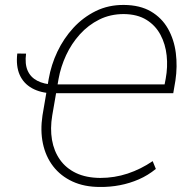

<svg xmlns="http://www.w3.org/2000/svg" viewBox="-20 -740 762 770"><path d="M49.3 -525.4 84.5 -524.9Q79.1 -483.9 90.8 -457Q102.5 -430.2 129.2 -416.3Q155.8 -402.3 195.8 -400.4L191.4 -365.7Q142.6 -367.2 108.4 -386.2Q74.2 -405.3 58.8 -440.2Q43.5 -475.1 49.3 -525.4ZM380.9 9.8Q317.9 9.8 270.5 -12.2Q223.1 -34.2 193.1 -73.2Q163.1 -112.3 152.1 -164.3Q141.1 -216.3 150.4 -277.3L175.3 -423.3Q185.1 -480 210.2 -533Q235.4 -585.9 274.2 -628.2Q313 -670.4 364 -695.6Q415 -720.7 477.1 -720.2Q541.5 -719.7 585.2 -694.1Q628.9 -668.5 653.6 -625Q678.2 -581.5 685.1 -527.6Q691.9 -473.6 683.6 -417.5L674.8 -366.2H190.4L195.8 -401.4H640.1L644.5 -424.3Q653.3 -471.7 648.4 -517.3Q643.6 -563 623.5 -600.6Q603.5 -638.2 567.1 -660.6Q530.8 -683.1 476.1 -683.6Q422.4 -683.6 378.2 -661.6Q334 -639.6 300.3 -602.3Q266.6 -564.9 245.1 -518.6Q223.6 -472.2 214.8 -423.3L189.5 -276.9Q180.7 -224.6 188.5 -179.2Q196.3 -133.8 220.5 -99.6Q244.6 -65.4 284.9 -46.1Q325.2 -26.9 381.8 -26.4Q439 -26.4 491.9 -43.9Q544.9 -61.5 592.3 -93.8L605 -62.5Q573.2 -36.6 536.9 -20.8Q500.5 -4.9 460.9 2.7Q421.4 10.3 380.9 9.8Z"/></svg>

Font: Roboto ExtraLight
Style: Italic
Weight: 250
Designer: Christian Robertson
Foundry: Google
Version: Version 3.009; 2024